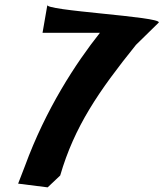

<svg xmlns="http://www.w3.org/2000/svg" viewBox="-20 -872 703 826"><path d="M163 -731H410C306 -600 177 -403 87 -157L58 -82L185 -66L239 -117C300 -327 404 -479 565 -679L663 -775C676 -801 160 -826 184 -852Z"/></svg>

Font: Ember
Style: Ita
Weight: 400
Designer: Stig
Foundry: Cannot Into Space Fonts
Version: Version 0.127